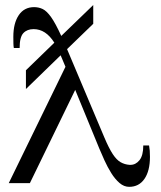

<svg xmlns="http://www.w3.org/2000/svg" viewBox="-20 -724 637 759"><path d="M82.5 -372.1V-446.3L194.8 -555.2Q161.1 -608.9 112.8 -608.9Q87.4 -608.9 72.5 -593.3Q57.6 -577.6 57.6 -534.2H34.7Q33.2 -542 33 -551.8Q32.7 -561.5 32.7 -578.6Q32.7 -632.3 54.2 -664.1Q75.7 -695.8 114.7 -695.8Q133.3 -695.8 148.9 -688.2Q164.6 -680.7 181.9 -656.5Q199.2 -632.3 222.2 -582L348.6 -704.1V-629.9L245.1 -529.8L392.1 -181.6Q410.6 -137.7 425.8 -114.7Q440.9 -91.8 456.8 -82.8Q472.7 -73.7 492.2 -72.3H495.6Q516.6 -72.3 531.5 -90.8Q546.4 -109.4 546.4 -148.9H569.3Q571.3 -137.7 572 -128.4Q572.8 -119.1 572.8 -104Q572.8 -48.3 551 -16.8Q529.3 14.6 490.7 14.6Q470.2 14.6 452.4 -0.7Q434.6 -16.1 419.7 -40Q404.8 -64 393.1 -89.8Q381.3 -115.7 372.6 -136.7L277.3 -368.7L98.1 0H14.6L238.8 -460L219.7 -505.4Z"/></svg>

Font: BabelStone Roman
Style: Regular
Weight: 400
Designer: Walt Agee, Victor Gaultney, Peter Martin, Debbi Hosken, Becca Hirsbrunner (SIL); Andrew West (BabelStone)
Foundry: BabelStone
Version: Version 16.000